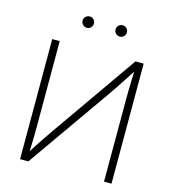

<svg xmlns="http://www.w3.org/2000/svg" viewBox="-130 -1019 1007 1124"><g transform="rotate(15 373.5 -456.5)"><path d="M650.4 0H605V-506.8Q605 -529.8 605.7 -557.9Q606.4 -585.9 607.4 -618.2Q608.4 -650.4 608.9 -685.5L618.7 -683.1Q595.2 -647 575.4 -616.2Q555.7 -585.4 537.6 -558.6Q519.5 -531.7 502 -506.3L146.5 0H96.2V-727.5H141.6V-208Q141.6 -184.6 141.1 -157Q140.6 -129.4 139.9 -100.1Q139.2 -70.8 137.7 -42L128.9 -43.9Q147 -72.8 165 -100.8Q183.1 -128.9 200.7 -154.8Q218.3 -180.7 233.9 -203.1L600.6 -727.5H650.4ZM474.1 -843.8Q460 -843.8 449.7 -854Q439.5 -864.3 439.5 -878.4Q439.5 -893.1 449.7 -902.8Q460 -912.6 474.1 -912.6Q488.3 -912.6 498.3 -902.6Q508.3 -892.6 508.3 -878.4Q508.3 -864.3 498.3 -854Q488.3 -843.8 474.1 -843.8ZM274.4 -843.8Q260.3 -843.8 250 -854Q239.7 -864.3 239.7 -878.4Q239.7 -893.1 250 -902.8Q260.3 -912.6 274.4 -912.6Q288.6 -912.6 298.6 -902.6Q308.6 -892.6 308.6 -878.4Q308.6 -864.3 298.6 -854Q288.6 -843.8 274.4 -843.8Z"/></g></svg>

Font: Inter 20pt ExtraLight
Style: Regular
Weight: 250
Version: Version 4.001;git-66647c0bb